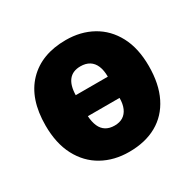

<svg xmlns="http://www.w3.org/2000/svg" viewBox="-130 -704 868 855"><g transform="rotate(-30 304.0 -276.5)"><path d="M569 -278Q569 -186 537 -121.5Q505 -57 445.5 -23.5Q386 10 303 10Q226 10 166 -23.5Q106 -57 72 -121.5Q38 -186 38 -278Q38 -415 109.5 -489Q181 -563 306 -563Q382 -563 441.5 -530Q501 -497 535 -433.5Q569 -370 569 -278ZM305 -124Q331 -124 348.5 -135Q366 -146 375.5 -167.5Q385 -189 385 -220H222Q224 -189 233.5 -167.5Q243 -146 261 -135Q279 -124 305 -124ZM304 -429Q264 -429 243.5 -403.5Q223 -378 222 -328H387Q387 -361 377.5 -383.5Q368 -406 349.5 -417.5Q331 -429 304 -429Z"/></g></svg>

Font: Noto Sans Display Black
Style: Regular
Weight: 900
Designer: Monotype Design Team
Foundry: Monotype Imaging Inc.
Version: Version 2.003